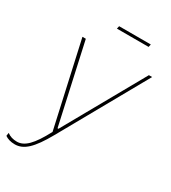

<svg xmlns="http://www.w3.org/2000/svg" viewBox="-223 -780 962 1081"><g transform="rotate(30 257.5 -240.0)"><path d="M49 195C107 195 153 152 217 38L530 -520H509L219 -4H213L99 -520H77L199 28C143 134 101 176 52 176C27 176 6 170 -12 156L-15 177C1 188 22 195 49 195ZM222 -657H428L432 -675H226Z"/></g></svg>

Font: Fixel Text 20240404 Thin
Style: Italic
Weight: 100
Width: 4
Italic angle: -10°
Designer: AlfaBravo + MacPaw
Foundry: Kyrylo Tkachov, Marchela Mozhyna, Serhii Makarenko, Maria Weinstein, Zakhar Kryvoshyya
Version: Version 1.211;Glyphs 3.2 (3225)